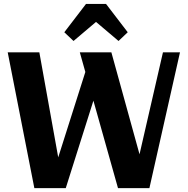

<svg xmlns="http://www.w3.org/2000/svg" viewBox="-20 -970 968 990"><path d="M588.4 0 391.6 -700H554.3L712.4 -127.4H688.6L820.2 -700H908L750.4 0ZM157.1 0 19.8 -700H182.9L285.8 -127.4H270.3L434.2 -643.4H522.5L319.1 0ZM359.1 -758.7 311.6 -803.7 423.4 -949.6H526.8L638.6 -803.7L591.2 -758.7L475.1 -857Z"/></svg>

Font: Sutasoma
Style: Regular
Weight: 400
Designer: Izhar Fathurrohim, Akbar Rohmanto, Arusyal Khofiqoini
Foundry: Kiwari Kolektiv
Version: Version 1.102